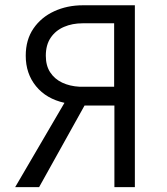

<svg xmlns="http://www.w3.org/2000/svg" viewBox="-20 -726 650 746"><path d="M504 1H424.5V-316H308.5L132 1H39L230.5 -326.5Q160 -342 120 -391Q80 -440 80 -509.5Q80 -571.5 110 -615.2Q140 -659 190.5 -682.2Q241 -705.5 302 -705.5H504ZM423.5 -389V-635.5H301Q261 -635.5 228.5 -621.5Q196 -607.5 177 -579.5Q158 -551.5 158 -509.5Q158 -471 175 -445Q192 -419 221.5 -405Q251 -391 289 -389Z"/></svg>

Font: Acari Sans
Style: Regular
Weight: 400
Designer: Alfredo Marco Pradil and Stefan Peev (font) & Cristiano Sobral (main changes)
Foundry: Alfredo Marco Pradil and Stefan Peev (font) & Cristiano Sobral (main changes)
Version: Version 1.063; ttfautohint (v1.8.3)